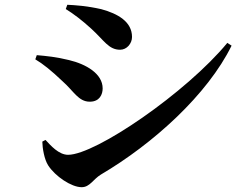

<svg xmlns="http://www.w3.org/2000/svg" viewBox="-20 -756 1040 799"><path d="M319.8 23C353.8 23 367.1 -9.5 399.7 -29.5C618 -158 843.7 -362.6 943.7 -566L926 -577.6C755.9 -371.2 378 -111.8 263.3 -111.8C224.3 -111.8 190.6 -150.9 169.4 -173.7L156.1 -166.7C156.6 -139.9 164.1 -92.8 180.7 -67.4C209.9 -22.4 276.8 23 319.8 23ZM353.6 -332.8C395 -332.8 407.2 -363.7 407.2 -388.1C407.2 -449.3 338.4 -489.1 266.8 -506.1C213.9 -519.1 173.9 -522.9 133.1 -526.5L126.9 -509.1C157.6 -491.2 194.5 -461.7 239.7 -418.4C286.9 -376.8 306.3 -332.8 353.6 -332.8ZM479.9 -549C507.8 -549 529.4 -575 529.4 -602.2C529.4 -665.6 470.5 -699.1 401.3 -717.9C340.5 -731.6 293.3 -734.5 260.1 -736.1L253.7 -718.4C285.8 -698.6 322 -671.3 360.6 -635.8C413.6 -587.5 432.2 -549 479.9 -549Z"/></svg>

Font: Source Han Serif CN VF
Style: Regular
Weight: 250
Designer: Ryoko NISHIZUKA 西塚涼子 (kana & ideographs); Frank Grießhammer (Latin, Greek & Cyrillic); Wenlong ZHANG 张文龙 (bopomofo); San
Foundry: Adobe
Version: Version 2.002;hotconv 1.1.0;makeotfexe 2.6.0